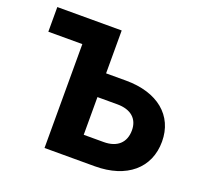

<svg xmlns="http://www.w3.org/2000/svg" viewBox="-125 -875 1086 1021"><g transform="rotate(20 418.0 -364.0)"><path d="M32.2 -587.9H224.6V0H509.3C688.5 0 800.3 -94.7 800.3 -245.1C800.3 -392.6 688.5 -484.9 509.3 -484.9H396.5V-727.5H32.2ZM396.5 -350.6H509.3C585.4 -350.6 629.4 -312.5 629.4 -247.1C629.4 -177.2 585.4 -137.2 509.3 -137.2H396.5Z"/></g></svg>

Font: Inter ExtraBold
Style: Regular
Weight: 800
Designer: Rasmus Andersson
Foundry: rsms
Version: Version 4.001;git-9221beed3